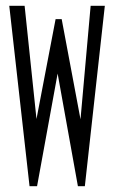

<svg xmlns="http://www.w3.org/2000/svg" viewBox="-20 -643 390 663"><path d="M82 0 12 -623H65L106 -232L172 -577H193L258 -231L293 -623H342L273 0H249L179 -389L108 0Z"/></svg>

Font: Inconsolata ExtraCondensed
Style: Regular
Weight: 400
Width: 2
Monospace: yes
Designer: Raph Levien, Cyreal, Brenton Simpson
Foundry: Raph Levien, Cyreal, Google
Version: Version 3.000; ttfautohint (v1.8.2.53-6de2)